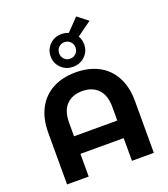

<svg xmlns="http://www.w3.org/2000/svg" viewBox="-186 -1205 1167 1335"><g transform="rotate(-20 398.0 -538.0)"><path d="M719 -383V0H557V-168H237V0H77V-383Q77 -488 117 -562Q157 -636 229 -674Q301 -712 398 -712Q495 -712 567 -674Q639 -636 679 -562Q719 -488 719 -383ZM557 -298V-398Q557 -485 514 -529.5Q471 -574 397 -574Q322 -574 279.5 -529.5Q237 -485 237 -398V-298ZM505 -938Q522 -909 522 -875Q522 -824 486 -789Q450 -754 397 -754Q345 -754 309.5 -789Q274 -824 274 -875Q274 -926 309.5 -961Q345 -996 397 -996Q422 -996 449 -986L536 -1076L613 -1016ZM458 -875Q458 -901 440.5 -918.5Q423 -936 397 -936Q372 -936 354.5 -918.5Q337 -901 337 -875Q337 -849 354 -831.5Q371 -814 397 -814Q423 -814 440.5 -831.5Q458 -849 458 -875Z"/></g></svg>

Font: mBank
Style: Bold
Weight: 700
Designer: Julieta Ulanovsky
Foundry: Julieta Ulanovsky
Version: Version 7.200